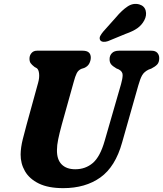

<svg xmlns="http://www.w3.org/2000/svg" viewBox="-20 -963 846 996"><path d="M523 -232.5 608 -527Q616 -555 616.2 -573.5Q616.5 -592 596 -603L584 -608Q563.5 -620 555.8 -630.2Q548 -640.5 548.5 -657Q548.5 -675 560.8 -687.5Q573 -700 597.5 -700H765.5Q786 -700 796 -689Q806 -678 806 -661.5Q806 -639.5 795.2 -628.2Q784.5 -617 764.5 -607L751 -602Q727.5 -590.5 717.2 -572.2Q707 -554 697.5 -520L613.5 -224Q578.5 -98 500.8 -42.5Q423 13 308 13Q230.5 13 181.5 -11Q132.5 -35 109.5 -75Q86.5 -115 87 -162Q87.5 -198 98 -240.2Q108.5 -282.5 118 -316.5L178 -534.5Q185 -559.5 182.8 -581Q180.5 -602.5 170.5 -609.5L159.5 -615.5Q144.5 -627 138.5 -636Q132.5 -645 133 -661Q133.5 -676.5 143.8 -688.2Q154 -700 172 -700H409Q451.5 -700 451 -663Q450.5 -647.5 442.8 -633Q435 -618.5 417 -610.5L402.5 -606Q386 -599 378 -583Q370 -567 362.5 -538.5L300.5 -316.5Q288 -270.5 281.8 -240Q275.5 -209.5 275.5 -185.5Q274.5 -136 299.5 -110.5Q324.5 -85 370.5 -85Q423.5 -85 461.5 -117.5Q499.5 -150 523 -232.5ZM582 -873.5Q612.5 -910 642 -929.5Q671.5 -949 703 -940Q729.5 -932 735.8 -907.5Q742 -883 728.5 -857.5Q715 -832.5 692.8 -816.8Q670.5 -801 631 -787L540 -749.5Q527.5 -745 515.5 -746.2Q503.5 -747.5 499 -756Q494.5 -766 500.2 -776.8Q506 -787.5 515.5 -799Z"/></svg>

Font: Fraunces 72pt S100
Style: Bold Italic
Weight: 700
Italic angle: -16°
Version: Version 1.000; ttfautohint (v1.8.3)